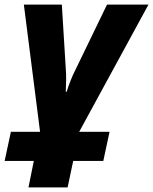

<svg xmlns="http://www.w3.org/2000/svg" viewBox="-56 -569 661 829"><path d="M67 240 90 126H-36L-9 0H117L47 -549H211L228 -272Q230 -250 229.5 -223Q229 -196 228 -173H232Q238 -194 249 -221.5Q260 -249 269 -266L406 -549H585L286 0H417L390 126H260L236 240Z"/></svg>

Font: Noto Sans ExtraBold
Style: Italic
Weight: 800
Italic angle: -12°
Designer: Monotype Design Team
Foundry: Monotype Imaging Inc.
Version: Version 2.013; ttfautohint (v1.8.4.7-5d5b)